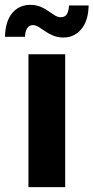

<svg xmlns="http://www.w3.org/2000/svg" viewBox="-64 -769 384 789"><path d="M52.9 0V-545.9H203.9V0ZM197.1 -614.8Q173.3 -614.8 154.9 -622.5Q136.5 -630.1 121.9 -640.3Q107.3 -650.6 95 -658.2Q82.6 -665.8 70.9 -665.8Q55.6 -665.8 47.5 -652.6Q39.5 -639.4 38.5 -617.8H-43.6Q-42.1 -681.2 -13.9 -715.1Q14.4 -749 60 -749Q83.8 -749 102 -741.5Q120.1 -733.9 134.4 -723.7Q148.7 -713.5 161.1 -705.9Q173.4 -698.3 185.9 -698.3Q203.1 -698.3 210.7 -710.7Q218.3 -723 219.5 -746.5H300.2Q299 -683.4 270 -649.1Q241 -614.8 197.1 -614.8Z"/></svg>

Font: Inter Tight
Style: Regular
Weight: 400
Designer: Rasmus Andersson
Foundry: rsms
Version: Version 3.002